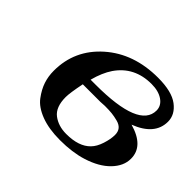

<svg xmlns="http://www.w3.org/2000/svg" viewBox="-110 -617 790 790"><g transform="rotate(45 285.0 -222.5)"><path d="M88.9 -172.9Q88.9 -293.9 180.4 -375Q272 -456.1 413.1 -456.1Q493.2 -456.1 531.5 -427Q569.8 -397.9 569.8 -356.9Q569.8 -279.8 472.2 -242.2Q570.3 -214.4 569.8 -141.1Q569.8 -99.1 534.4 -62.5Q499 -25.9 435.1 -5.9Q380.9 11.2 309.1 11.2Q244.1 11.2 198 -6.3Q151.9 -23.9 129.9 -53.5Q107.9 -83 98.4 -111.8Q88.9 -140.6 88.9 -172.9ZM200.2 -130.9Q200.2 -72.8 231.7 -48.8Q263.2 -24.9 309.1 -24.9Q382.3 -24.9 417 -61Q434.1 -78.1 444.1 -109.1Q454.1 -140.1 454.1 -164.1Q454.1 -183.1 444.6 -194.6Q435.1 -206.1 416 -210.9Q397 -215.8 381.1 -217.5Q365.2 -219.2 339.8 -219.2Q335.9 -219.2 327.4 -218.5Q318.8 -217.8 314.9 -217.8H212.9Q200.2 -154.8 200.2 -130.9ZM222.2 -253.9H252Q503.9 -253.9 503.9 -356Q503.9 -383.8 478.5 -401.4Q453.1 -418.9 412.1 -418.9Q313 -418.9 259.8 -341.8Q236.3 -307.1 222.2 -253.9Z"/></g></svg>

Font: CMU Serif
Style: BoldItalic
Weight: 700
Italic angle: -14.04°
Version: Version 0.7.0